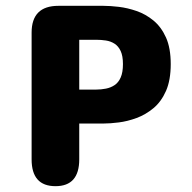

<svg xmlns="http://www.w3.org/2000/svg" viewBox="-20 -639 659 659"><path d="M252 -502.5V-331.5H309.5Q327 -331.5 343.5 -334.8Q360 -338 373.2 -346.8Q386.5 -355.5 394.2 -373Q402 -390.5 402 -419Q402 -447 394.2 -463.8Q386.5 -480.5 373.2 -489Q360 -497.5 343.5 -500Q327 -502.5 309.5 -502.5ZM335 -215H252V-92Q252 0 170.5 0Q88.5 0 88.5 -92V-527Q88.5 -619 180.5 -619H335Q358 -619 387.8 -615.5Q417.5 -612 448.8 -601.2Q480 -590.5 506.8 -568.5Q533.5 -546.5 549.8 -510.2Q566 -474 566 -419Q566 -364 549.8 -327Q533.5 -290 506.8 -267.8Q480 -245.5 448.8 -234Q417.5 -222.5 387.8 -218.8Q358 -215 335 -215Z"/></svg>

Font: Sono Monospace
Style: Bold
Weight: 700
Designer: Tyler Finck
Foundry: Tyler Finck
Version: Version 2.112